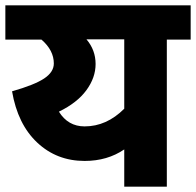

<svg xmlns="http://www.w3.org/2000/svg" viewBox="-40 -697 732 717"><path d="M672 -677V-549H583V0H424V-139Q361 -96 276 -96Q172 -96 99 -164.5Q26 -233 5 -356Q89 -380 125 -404Q161 -428 161 -460Q161 -509 115 -549H-20V-677ZM424 -291V-550H283Q317 -510 317 -458Q317 -407 282.5 -360Q248 -313 180 -280Q214 -225 276 -225Q358 -225 424 -291Z"/></svg>

Font: Martel Sans Heavy
Style: Regular
Weight: 900
Designer: Dan Reynolds and Mathieu Réguer
Foundry: Dan Reynolds and Mathieu Réguer
Version: Version 1.001;PS 001.001;hotconv 1.0.70;makeotf.lib2.5.58329